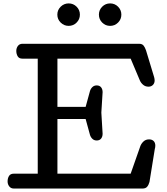

<svg xmlns="http://www.w3.org/2000/svg" viewBox="-20 -1090 965 1110"><path d="M60.1 0Q43 0 33.4 -12.5Q23.9 -24.9 23.9 -41Q23.9 -59.6 32.2 -72.8Q40.5 -85.9 59.1 -85.9H198.2V-751H108.9Q90.3 -751 82.3 -764.4Q74.2 -777.8 74.2 -795.9Q74.2 -812 83.5 -824.5Q92.8 -836.9 109.9 -836.9H784.2Q801.8 -836.9 810.1 -826.4Q818.4 -815.9 824.2 -798.8L871.1 -644Q874 -633.3 874 -625Q874 -608.9 864 -598.9Q854 -588.9 838.4 -588.9Q820.3 -588.9 807.4 -599.9Q794.4 -610.8 788.1 -626L735.4 -751H312V-472.2H475.1L500 -563Q503.9 -576.7 513.9 -586.4Q523.9 -596.2 539.1 -596.2Q555.7 -596.2 564.5 -585.2Q573.2 -574.2 573.2 -557.1L565.9 -439L573.2 -316.9Q573.2 -299.8 564.5 -288.8Q555.7 -277.8 539.1 -277.8Q523.9 -277.8 513.9 -287.6Q503.9 -297.4 500 -311L475.1 -401.9H312V-85.9H735.4L792 -247.1Q798.8 -262.7 811 -273.4Q823.2 -284.2 842.3 -284.2Q858.4 -284.2 868.2 -274.7Q877.9 -265.1 877.9 -248Q877.9 -237.8 875 -229L844.2 -38.1Q839.4 -20.5 830.6 -10.3Q821.8 0 804.2 0ZM377 -940.4Q350.1 -940.4 330.8 -959.5Q311.5 -978.5 311.5 -1005.4Q311.5 -1032.2 330.8 -1051.3Q350.1 -1070.3 377 -1070.3Q403.8 -1070.3 422.9 -1051.3Q441.9 -1032.2 441.9 -1005.4Q441.9 -978.5 422.9 -959.5Q403.8 -940.4 377 -940.4ZM616.7 -940.4Q589.8 -940.4 570.8 -959.5Q551.8 -978.5 551.8 -1005.4Q551.8 -1032.2 570.8 -1051.3Q589.8 -1070.3 616.7 -1070.3Q643.6 -1070.3 662.6 -1051.3Q681.6 -1032.2 681.6 -1005.4Q681.6 -978.5 662.6 -959.5Q643.6 -940.4 616.7 -940.4Z"/></svg>

Font: Cutive
Style: Regular
Weight: 400
Version: Version 1.100; ttfautohint (v1.8.4.7-5d5b)